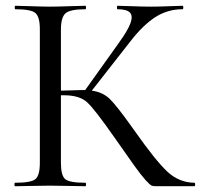

<svg xmlns="http://www.w3.org/2000/svg" viewBox="-20 -645 699 665"><path d="M653 -12Q656 -12 656 -6Q656 0 653 0H522Q511 0 505.5 -2Q500 -4 484.5 -21Q469 -38 446 -70Q423 -102 377 -168Q308 -267 281.5 -291Q255 -315 202 -315H191V-81Q191 -37 206 -24.5Q221 -12 276 -12Q278 -12 278 -6Q278 0 276 0Q261 0 219.5 -1Q178 -2 152 -2Q128 -2 87.5 -1Q47 0 32 0Q30 0 30 -6Q30 -12 32 -12Q87 -12 102.5 -24.5Q118 -37 118 -81V-544Q118 -587 102.5 -600Q87 -613 33 -613Q31 -613 31 -619Q31 -625 33 -625Q48 -625 88 -623.5Q128 -622 152 -622Q178 -622 220 -623.5Q262 -625 276 -625Q278 -625 278 -619Q278 -613 276 -613Q223 -613 207 -599Q191 -585 191 -542V-331Q243 -333 258 -333H275L392 -497Q423 -540 432 -565Q441 -590 430 -601.5Q419 -613 387 -613Q385 -613 385 -619Q385 -625 387 -625Q400 -625 437 -623.5Q474 -622 503 -622Q533 -622 567 -623.5Q601 -625 612 -625Q615 -625 615 -619Q615 -613 612 -613Q561 -613 518.5 -586Q476 -559 431 -501L298 -331Q336 -326 360.5 -302Q385 -278 439 -202Q446 -193 449 -188Q518 -90 558.5 -51.5Q599 -13 653 -12Z"/></svg>

Font: Cormorant Garamond Book
Style: Regular
Weight: 500
Designer: Christian Thalmann (Catharsis Fonts)
Version: Version 1.000;PS 002.000;hotconv 1.0.88;makeotf.lib2.5.64775